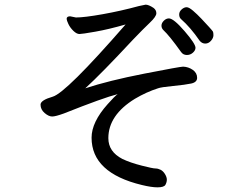

<svg xmlns="http://www.w3.org/2000/svg" viewBox="-20 -763 1040 824"><path d="M782 -527Q766 -527 757 -540Q707 -610 681 -634Q673 -642 673 -653Q673 -664 683 -674Q693 -684 705 -684Q725 -684 772 -629.5Q819 -575 819 -558Q819 -547 808 -537Q797 -527 782 -527ZM837 -588Q797 -646 757 -681Q749 -688 749 -701Q749 -713 759.5 -722.5Q770 -732 781 -732Q791 -732 808.5 -717Q826 -702 844.5 -682.5Q863 -663 877 -647.5Q891 -632 893.5 -628Q896 -624 896 -612Q896 -600 885.5 -588Q875 -576 861 -576Q847 -576 837 -588ZM656 41Q630 41 589 31Q373 -21 373 -172Q373 -239 442 -316Q473 -351 485 -359Q425 -344 254 -276Q218 -263 204 -263Q189 -263 171.5 -278Q154 -293 154 -314Q154 -333 206 -348Q263 -364 519 -658Q446 -637 389 -627Q332 -617 321 -617Q309 -617 295 -630.5Q281 -644 273.5 -660Q266 -676 266 -682Q266 -693 281 -693L306 -688Q342 -688 420.5 -702Q499 -716 576 -737L605 -743Q618 -743 639 -729Q651 -720 651 -706Q651 -692 623 -665.5Q595 -639 550 -592Q416 -448 346 -384Q446 -417 599.5 -447Q753 -477 766 -477Q789 -476 807.5 -463Q826 -450 826 -429Q826 -410 800.5 -404.5Q775 -399 723 -394Q671 -389 658 -384Q608 -368 559 -339Q445 -269 445 -170Q445 -112 505 -81Q538 -65 589 -52Q636 -40 647 -40Q658 -40 669 -34.5Q680 -29 688 -16Q696 -3 696 8Q696 19 690 30Q684 41 656 41Z"/></svg>

Font: LXGW WenKai Lite Medium
Style: Regular
Weight: 500
Designer: LXGW / Fontworks Inc.
Foundry: LXGW / Fontworks Inc.
Version: Version 1.511; March 25, 2025